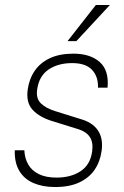

<svg xmlns="http://www.w3.org/2000/svg" viewBox="-20 -743 498 773"><path d="M202 10Q152 10 114.8 -6Q77.5 -22 57.8 -55Q38 -88 39.5 -138H78Q79.5 -105 94 -80.2Q108.5 -55.5 136.8 -41.8Q165 -28 207.5 -28Q265.5 -28 304.5 -53.8Q343.5 -79.5 351 -133Q356 -169 342 -190.8Q328 -212.5 296.5 -222.5L187 -256.5Q137 -272.5 110.8 -301.5Q84.5 -330.5 91.5 -382Q97.5 -425.5 119.8 -458Q142 -490.5 181 -508.8Q220 -527 275.5 -527Q343 -527 381.2 -493.5Q419.5 -460 413 -390H374.5Q376 -434.5 350.5 -461.8Q325 -489 270.5 -489Q214 -489 175.5 -463Q137 -437 129.5 -382Q124.5 -347 144.2 -327.2Q164 -307.5 202.5 -295.5L311.5 -261.5Q336.5 -253.5 353 -240.5Q369.5 -227.5 378.5 -211Q387.5 -194.5 389.8 -175Q392 -155.5 389 -135Q383 -91.5 360.5 -59Q338 -26.5 298.5 -8.2Q259 10 202 10ZM252 -577.5 366 -723H422.5L287.5 -577.5Z"/></svg>

Font: Public Sans Thin Thin
Style: Italic
Weight: 250
Italic angle: -8°
Version: Version 2.001